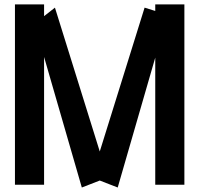

<svg xmlns="http://www.w3.org/2000/svg" viewBox="-20 -835 904 872"><path d="M685.1 -785.2V-814.9H817.4V3.9H685.1V-573.2L514.6 16.6L433.1 -15.1L351.6 16.6L180.2 -576.2V3.9H47.9V-814.9H180.2V-761.7L229.5 -800.3L433.1 -147L636.7 -800.3Z"/></svg>

Font: Gap Sans
Style: Black
Weight: 400
Designer: Alexandre Liziard and Etienne Ozeray
Foundry: Interstices.io
Version: Version 1.6.1 - December 3. 2014